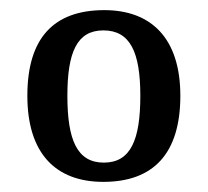

<svg xmlns="http://www.w3.org/2000/svg" viewBox="-20 -739 410 379"><path d="M184 -380C283 -380 336 -436 336 -550C336 -664 278 -719 186 -719C86 -719 34 -664 34 -550C34 -436 90 -380 184 -380ZM185 -418C132 -418 113 -463 113 -550C113 -636 132 -679 184 -679C237 -679 257 -636 257 -550C257 -463 238 -418 185 -418Z"/></svg>

Font: Noto Serif Devanagari SemiCondensed
Style: Regular
Weight: 400
Width: 4
Designer: Universal Thirst, Indian Type Foundry and the Monotype Design Team
Foundry: Monotype Imaging Inc.
Version: Version 2.004